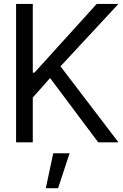

<svg xmlns="http://www.w3.org/2000/svg" viewBox="-20 -748 645 1009"><path d="M64.5 0V-727.5H152.3V-366.2H161.1L488.3 -727.5H602.5L297.9 -399.4L602.5 0H496.1L243.2 -337.9L152.3 -235.4V0ZM220.7 241.2 259.8 57.6H345.7L285.2 241.2Z"/></svg>

Font: Inter Tight
Style: Regular
Weight: 400
Designer: Rasmus Andersson
Foundry: rsms
Version: Version 3.002